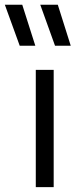

<svg xmlns="http://www.w3.org/2000/svg" viewBox="-66 -774 324 794"><path d="M82 0V-485H156V0ZM226.5 -585H161.5L100.5 -754.5H173ZM80 -585H15.5L-46 -754.5H26Z"/></svg>

Font: Geologica Roman ExtraLight
Style: Regular
Weight: 250
Designer: Sindre Bremnes, Frode Helland
Foundry: Monokrom Skriftforlag AS
Version: Version 1.010;gftools[0.9.28]